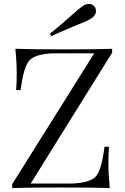

<svg xmlns="http://www.w3.org/2000/svg" viewBox="-20 -956 634 976"><path d="M550 -688 136 -23H347Q441 -27 469 -61Q497 -95 511 -210H534Q531 -172 531 -128Q531 -71 538 0Q464 -3 289 -3Q118 -3 42 0V-20L459 -685H249Q156 -681 127.5 -646.5Q99 -612 85 -498H62Q65 -530 65 -580Q65 -642 58 -708Q132 -705 307 -705Q476 -705 550 -708ZM402 -926Q416 -936 432 -936Q452 -936 463 -919Q468 -909 468 -900Q468 -878 442 -861Q421 -848 386 -835Q283 -793 241 -772L234 -785Q281 -823 289 -830Q308 -846 347 -881Q378 -910 402 -926Z"/></svg>

Font: Playfair Display
Style: Regular
Weight: 400
Designer: Claus Eggers S?rensen
Foundry: Claus Eggers S?rensen
Version: Version 1.003